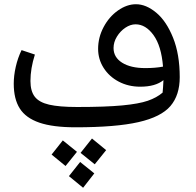

<svg xmlns="http://www.w3.org/2000/svg" viewBox="-20 -588 925 908"><path d="M830 -223Q830 -138 786 -86.5Q742 -35 635 -10.5Q528 14 337 14Q230 14 166 -8Q102 -30 73.5 -75Q45 -120 45 -192Q45 -230 54.5 -272Q64 -314 82 -351L145 -330Q124 -264 124 -205Q124 -157 144.5 -130.5Q165 -104 212.5 -93Q260 -82 345 -82Q480 -82 558.5 -89.5Q637 -97 679 -111.5Q721 -126 749 -150Q751 -168 753 -209Q715 -178 643 -178Q587 -178 541.5 -202Q496 -226 470 -267Q444 -308 444 -357Q444 -411 470 -460Q496 -509 538 -538.5Q580 -568 623 -568Q671 -568 719 -528Q767 -488 798.5 -409.5Q830 -331 830 -223ZM667 -266Q715 -266 751 -273Q743 -371 706 -422Q669 -473 621 -473Q597 -473 573 -457Q549 -441 533 -415Q517 -389 517 -361Q517 -317 557.5 -291.5Q598 -266 667 -266ZM361 135 415 67 482 122 428 189ZM224 143 277 76 344 130 290 197ZM306 245 359 178 426 232 373 300Z"/></svg>

Font: FiraGO
Style: Italic
Weight: 400
Italic angle: -8°
Designer: bBox Type GmbH
Foundry: bBox Type GmbH
Version: Version 1.001